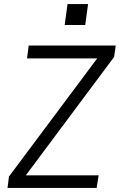

<svg xmlns="http://www.w3.org/2000/svg" viewBox="-20 -924 589 944"><path d="M17 0 24 -56 458 -637H113L121 -700H549L541 -644L107 -62H465L455 0ZM298 -801 312 -904H413L399 -801Z"/></svg>

Font: Host Grotesk Light
Style: Italic
Weight: 300
Italic angle: -8°
Designer: Doğukan Karapınar based on Poppins by Indian Type Foundry, Jonny Pinhorn
Foundry: Element Type
Version: Version 1.001; ttfautohint (v1.8.4.7-5d5b)